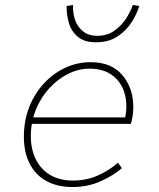

<svg xmlns="http://www.w3.org/2000/svg" viewBox="-20 -740 640 772"><path d="M272 12Q210 12 166 -12.5Q122 -37 99 -82.5Q76 -128 76 -190Q76 -255 97.5 -309.5Q119 -364 156.5 -404.5Q194 -445 242.5 -467.5Q291 -490 344 -490Q428 -490 472 -438Q516 -386 516 -309Q516 -287 512.5 -268.5Q509 -250 506 -242H100L106 -268H508L482 -262Q485 -274 486.5 -287Q488 -300 488 -312Q488 -381 448.5 -422.5Q409 -464 340 -464Q296 -464 254 -443Q212 -422 178 -385Q144 -348 124 -298.5Q104 -249 104 -192Q104 -140 124 -99.5Q144 -59 182 -36.5Q220 -14 274 -14Q327 -14 373.5 -34.5Q420 -55 454 -86L470 -64Q439 -36 386.5 -12Q334 12 272 12ZM366 -570Q317 -570 291 -593.5Q265 -617 256 -651Q247 -685 248 -716L274 -720Q272 -691 281 -662.5Q290 -634 312.5 -615Q335 -596 372 -596Q409 -596 437.5 -615Q466 -634 485 -662.5Q504 -691 514 -720L540 -716Q531 -685 509.5 -651Q488 -617 452.5 -593.5Q417 -570 366 -570Z"/></svg>

Font: Source Code Pro ExtraLight ExtraLight
Style: Italic
Weight: 250
Italic angle: -11°
Monospace: yes
Version: Version 1.016;hotconv 1.0.116;makeotfexe 2.5.65601